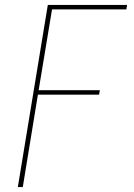

<svg xmlns="http://www.w3.org/2000/svg" viewBox="-20 -755 540 775"><path d="M52 0 173 -735H493L490 -717H190L136 -391H383L380 -373H133L72 0Z"/></svg>

Font: Iosevka Term Curly Th Obl
Style: Regular
Weight: 100
Italic angle: -9°
Designer: Belleve Invis
Foundry: Belleve Invis
Version: Version 32.3.0